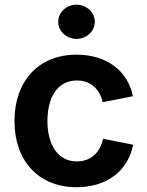

<svg xmlns="http://www.w3.org/2000/svg" viewBox="-20 -785 626 816"><path d="M305.2 10.7C432.6 10.7 523.9 -57.6 545.9 -169.9L418 -195.3C405.3 -136.2 366.2 -99.1 306.6 -99.1C224.1 -99.1 181.6 -171.9 181.6 -271C181.6 -371.1 224.1 -442.9 306.6 -442.9C365.7 -442.9 403.3 -407.2 416.5 -350.6L544.9 -376C522.9 -485.4 431.6 -552.7 305.2 -552.7C143.6 -552.7 41.5 -439.9 41.5 -270.5C41.5 -102.1 143.6 10.7 305.2 10.7ZM305.2 -619.6C347.7 -619.6 382.8 -652.3 382.8 -692.4C382.8 -732.9 347.7 -765.1 305.2 -765.1C262.7 -765.1 227.5 -732.9 227.5 -692.4C227.5 -652.3 262.7 -619.6 305.2 -619.6Z"/></svg>

Font: Raveo SemiBold
Style: Regular
Weight: 600
Designer: Jakub Foglar, Rasmus Andersson (Inter)
Foundry: Jakubfoglar.com
Version: Version 1.100;Glyphs 3.2.3 (3260)